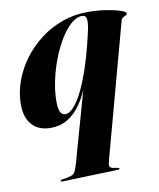

<svg xmlns="http://www.w3.org/2000/svg" viewBox="-80 -516 682 824"><g transform="rotate(-10 261.0 -104.0)"><path d="M293 -167 296.5 -165Q276 -106 249.5 -67.5Q223 -29 190 -9.8Q157 9.5 116.5 9.5Q64 9.5 35.5 -22.5Q7 -54.5 7 -110.5Q7 -163 25.2 -213.2Q43.5 -263.5 76 -306.8Q108.5 -350 152 -383Q195.5 -416 247.8 -434.5Q300 -453 356.5 -453Q400 -453 437.8 -447Q475.5 -441 499 -433Q522.5 -425 522.5 -419Q522.5 -413 516.8 -410.2Q511 -407.5 504.5 -404Q498 -400.5 495.5 -391.5L338.5 187Q332.5 208 334.8 215.2Q337 222.5 349.5 225L368 228Q371.5 228.5 373.8 229.5Q376 230.5 376 233Q376 234.5 374.2 235.5Q372.5 236.5 368.5 236.5L125 244.5Q122 244.5 120.2 243.8Q118.5 243 118.5 241Q118.5 239 120.2 237.8Q122 236.5 126 236Q152 232 164.5 228Q177 224 182.8 213.5Q188.5 203 195 181ZM159.5 -98.5Q159.5 -63.5 167.5 -50.5Q175.5 -37.5 187.5 -37.5Q203.5 -37.5 220.2 -53.8Q237 -70 253.8 -99.8Q270.5 -129.5 286.5 -170.2Q302.5 -211 316.8 -260Q331 -309 343.5 -364Q352 -400 350.8 -420.2Q349.5 -440.5 331 -440.5Q307.5 -440.5 283 -419Q258.5 -397.5 236.5 -361.5Q214.5 -325.5 197.2 -281Q180 -236.5 169.8 -189.2Q159.5 -142 159.5 -98.5Z"/></g></svg>

Font: Fraunces 120pt
Style: Bold Italic
Weight: 700
Italic angle: -16°
Version: Version 1.000;[b76b70a41]